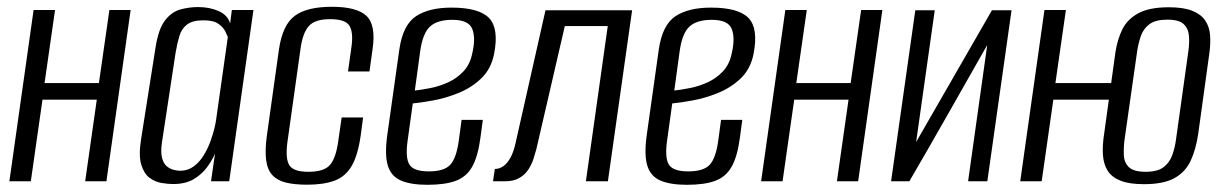

<svg xmlns="http://www.w3.org/2000/svg" viewBox="-20 -524 3541 555"><path d="M7.1 0 77.1 -495H139.1L108.8 -283.8H265.9L296.2 -495H357.6L287.6 0H226.2L259.8 -235.9H102.8L69.1 0Z M480.3 8Q466.1 8 447.1 4.9Q428.1 1.8 412.2 -10.1Q396.2 -22 388.3 -48.1Q380.4 -74.2 387.7 -121L429.5 -386Q437.9 -440.7 457.4 -465.5Q476.9 -490.3 502.2 -496.9Q527.5 -503.6 552.6 -503.6Q585.5 -503.6 611.8 -492.1Q638.2 -480.5 645.2 -456.2L650.2 -495H712.6L642.6 0H590L601.5 -79.8Q593.5 -61.3 578.8 -41Q564.1 -20.7 540.3 -6.3Q516.4 8 480.3 8ZM500.5 -30.4Q522.9 -30.4 539.7 -42.8Q556.5 -55.2 568.3 -74.2Q580.1 -93.2 587.8 -114.2Q595.5 -135.2 599.7 -152.7Q603.9 -170.2 604.9 -179.3L638.6 -417.1Q636.6 -422.4 631 -433.7Q625.5 -445 611.4 -455.1Q597.4 -465.3 567.8 -465.3Q537 -465.3 521.1 -453.4Q505.2 -441.6 498.8 -420.8Q492.4 -399.9 487.6 -371.8L447.9 -110.9Q444.1 -83.5 448.6 -67Q453.1 -50.4 462.6 -42.9Q472.2 -35.4 482.6 -32.9Q493.1 -30.4 500.5 -30.4Z M867.6 9.9Q831.9 9.9 806.9 3.9Q782 -2.1 767.6 -17.5Q753.1 -32.9 749.3 -61.2Q745.5 -89.6 751.7 -134L786.4 -381.5Q796.7 -452 832 -478.2Q867.3 -504.4 939.6 -504.4Q1011.2 -504.4 1039.2 -478.2Q1067.2 -452 1056.9 -381.5L1048 -317.5H986L995.7 -386.6Q1002 -429.9 990.3 -449.3Q978.6 -468.6 934.3 -468.6Q891 -468.6 873.3 -449.3Q855.5 -429.9 849.2 -386.6L810.8 -113Q804.5 -65.3 816.4 -46.4Q828.2 -27.4 871.5 -27.4Q915.8 -27.4 933.1 -46.4Q950.3 -65.3 957.3 -113L967.6 -184.5H1029.6L1022.9 -134.2Q1014.7 -74.9 996.4 -44Q978.1 -13.1 946.5 -1.6Q914.9 9.9 867.6 9.9Z M1215.6 10.2Q1168.3 10.2 1139.7 -1.8Q1111.1 -13.7 1101.3 -44.6Q1091.5 -75.5 1099.4 -133.1L1134.4 -381.5Q1144.7 -452 1182.3 -477Q1220 -502 1285 -502Q1364.5 -502 1393.6 -472Q1422.7 -442 1408.2 -367.9Q1399.3 -323.9 1370.5 -296.8Q1341.8 -269.7 1304.3 -254.8Q1266.9 -239.8 1231.1 -233.5Q1195.4 -227.1 1173.2 -225L1158.5 -119.1Q1151.2 -68.5 1163.3 -48.5Q1175.3 -28.6 1219.5 -28.6Q1263.8 -28.6 1281.6 -47.8Q1299.3 -67.1 1306.2 -117.7L1314.3 -177.6H1375.7L1368.7 -125.6Q1361.5 -71.2 1344.8 -41.9Q1328.1 -12.6 1297.2 -1.2Q1266.2 10.2 1215.6 10.2ZM1179.1 -262.3Q1198.8 -264.4 1224.5 -269.5Q1250.2 -274.5 1275.4 -286Q1300.5 -297.5 1319.5 -317.5Q1338.5 -337.6 1345 -369Q1355.6 -413.8 1345.2 -440.2Q1334.8 -466.7 1287.7 -466.7Q1244 -466.7 1222.9 -447.2Q1201.8 -427.6 1194.6 -375.8Z M1405.1 0 1410.4 -35.6Q1423.8 -35.6 1435.4 -43.9Q1446.9 -52.2 1455.9 -68.9Q1464.9 -85.7 1470.3 -110.4L1556.8 -494.3H1807.2L1737.2 0H1673.6L1736.8 -448.7H1612.7L1530.3 -92.5Q1527 -80.2 1521.9 -64.3Q1516.7 -48.5 1507.2 -33.8Q1497.7 -19.2 1481.3 -9.6Q1465 0 1440 0Z M1965.6 10.2Q1918.3 10.2 1889.7 -1.8Q1861.1 -13.7 1851.3 -44.6Q1841.5 -75.5 1849.4 -133.1L1884.4 -381.5Q1894.7 -452 1932.3 -477Q1970 -502 2035 -502Q2114.5 -502 2143.6 -472Q2172.7 -442 2158.2 -367.9Q2149.3 -323.9 2120.5 -296.8Q2091.8 -269.7 2054.3 -254.8Q2016.9 -239.8 1981.1 -233.5Q1945.4 -227.1 1923.2 -225L1908.5 -119.1Q1901.2 -68.5 1913.3 -48.5Q1925.3 -28.6 1969.5 -28.6Q2013.8 -28.6 2031.6 -47.8Q2049.3 -67.1 2056.2 -117.7L2064.3 -177.6H2125.7L2118.7 -125.6Q2111.5 -71.2 2094.8 -41.9Q2078.1 -12.6 2047.2 -1.2Q2016.2 10.2 1965.6 10.2ZM1929.1 -262.3Q1948.8 -264.4 1974.5 -269.5Q2000.2 -274.5 2025.4 -286Q2050.5 -297.5 2069.5 -317.5Q2088.5 -337.6 2095 -369Q2105.6 -413.8 2095.2 -440.2Q2084.8 -466.7 2037.7 -466.7Q1994 -466.7 1972.9 -447.2Q1951.8 -427.6 1944.6 -375.8Z M2180.1 0 2250.1 -495H2312.1L2281.8 -283.8H2438.9L2469.2 -495H2530.6L2460.6 0H2399.2L2432.8 -235.9H2275.8L2242.1 0Z M2555.8 0 2625.8 -494.3H2682L2628.2 -113.5L2847.3 -494.3H2904L2834 0H2778.4L2833.7 -393.9Q2777.3 -295 2721.8 -196.9Q2666.3 -98.9 2608.6 0Z M3286.9 8.4Q3244.7 8.4 3219.4 -1.5Q3194.1 -11.4 3182.2 -30Q3170.2 -48.5 3168.2 -75.5Q3166.2 -102.4 3171.6 -136.8L3204.2 -372.3Q3209.8 -409.5 3224.1 -438.9Q3238.5 -468.3 3270.5 -485.7Q3302.4 -503 3358.9 -503Q3400.9 -503 3426.2 -492.9Q3451.5 -482.9 3463.6 -465Q3475.8 -447.2 3477.8 -423.6Q3479.7 -400 3476.1 -372.3L3443.6 -137.1Q3436.8 -91.3 3421.4 -58.6Q3405.9 -26 3374.3 -8.8Q3342.7 8.4 3286.9 8.4ZM2929.1 0 2999.1 -495H3061.1L3030.8 -283.8H3208.9L3202.8 -235.9H3024.8L2991.1 0ZM3291.5 -27.4Q3325.7 -27.4 3343.2 -40.6Q3360.7 -53.8 3368.5 -75.4Q3376.3 -97 3379.4 -120.8L3415 -375.2Q3418.4 -398.6 3416.9 -419.7Q3415.4 -440.8 3401.9 -454Q3388.5 -467.2 3354.3 -467.2Q3320.1 -467.2 3302.5 -454Q3285 -440.8 3277.7 -419.7Q3270.5 -398.6 3267 -375.2L3230.7 -120.8Q3227.6 -97 3228.6 -75.4Q3229.6 -53.8 3243.4 -40.6Q3257.3 -27.4 3291.5 -27.4Z"/></svg>

Font: Alumni Sans SC Thin
Style: Italic
Weight: 100
Italic angle: -8°
Designer: Robert E. Leuschke
Foundry: Robert E. Leuschke
Version: Version 1.016